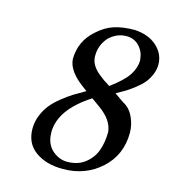

<svg xmlns="http://www.w3.org/2000/svg" viewBox="-96 -689 695 778"><g transform="rotate(15 251.5 -300.0)"><path d="M247.1 -22.9Q291.5 -22.9 321.5 -46.1Q351.6 -69.3 364.3 -104.2Q377 -139.2 377 -183.1Q374 -208 359.6 -229.2Q345.2 -250.5 315.9 -272L279.8 -297.9Q156.2 -218.8 154.8 -124Q154.8 -120.1 155.3 -114Q155.8 -107.9 155.8 -106Q160.6 -66.9 188 -44.9Q215.3 -22.9 247.1 -22.9ZM349.1 -577.1Q307.1 -577.1 274.9 -544.9Q246.1 -511.2 246.1 -469.2V-462.9Q248 -423.3 293 -391.1Q298.8 -386.7 306.2 -380.9L333 -363.8Q387.2 -403.8 407 -434.6Q426.8 -465.3 426.8 -496.1Q426.8 -501 425.8 -502.9Q423.3 -532.7 402.3 -554.9Q381.3 -577.1 349.1 -577.1ZM502.9 -499Q502.9 -477.1 493.9 -456.1Q484.9 -435.1 472.2 -419.9Q459.5 -404.8 439 -388.9Q418.5 -373 403.1 -363.5Q387.7 -354 365.2 -341.8L403.8 -314.9Q432.1 -300.8 447.5 -268.6Q462.9 -236.3 462.9 -202.1Q462.9 -108.9 397.5 -49.6Q332 9.8 237.8 9.8Q167.5 9.8 122.3 -22.7Q77.1 -55.2 77.1 -117.2Q77.1 -146 88.1 -172.9Q99.1 -199.7 114.7 -219.2Q130.4 -238.8 155.3 -258.8Q180.2 -278.8 200.7 -291.5Q221.2 -304.2 249 -319.8L230 -334Q166 -380.9 162.1 -430.2Q162.1 -506.3 220.2 -557.1Q252.9 -586.9 289.1 -598.4Q325.2 -609.9 374 -609.9Q432.6 -606.9 467.8 -575Q502.9 -543 502.9 -499Z"/></g></svg>

Font: Common Serif Medium
Style: Italic
Weight: 500
Italic angle: -12°
Designer: Philipp H. Poll, Khaled Hosny
Foundry: Stefan Peev, Context Ltd.
Version: Version 1.026